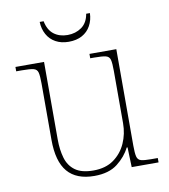

<svg xmlns="http://www.w3.org/2000/svg" viewBox="-82 -786 761 866"><g transform="rotate(-10 298.5 -353.5)"><path d="M281 10Q199 10 158.5 -37.5Q118 -85 118 -184V-442Q118 -477 114 -492.5Q110 -508 94 -512Q78 -516 41 -516H15V-536H146V-181Q146 -134 157 -96Q168 -58 197.5 -36.5Q227 -15 281 -15Q337 -15 374 -41.5Q411 -68 430 -110.5Q449 -153 449 -202V-442Q449 -477 445 -492.5Q441 -508 425 -512Q409 -516 372 -516H354V-536H477V-94Q477 -60 481 -44Q485 -28 499.5 -24Q514 -20 544 -20H576V0H453L450 -91H446Q427 -52 387.5 -21Q348 10 281 10ZM272 -606Q238 -606 212.5 -620Q187 -634 173 -659.5Q159 -685 158 -717H176Q184 -676 209.5 -656.5Q235 -637 272 -637Q309 -637 336.5 -656.5Q364 -676 371 -717H388Q387 -685 373 -659.5Q359 -634 333.5 -620Q308 -606 272 -606Z"/></g></svg>

Font: Noto Serif Hebrew Thin
Style: Regular
Weight: 250
Version: Version 2.003